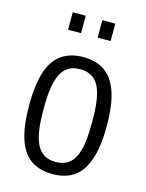

<svg xmlns="http://www.w3.org/2000/svg" viewBox="-112 -791 664 872"><g transform="rotate(15 220.0 -355.0)"><path d="M220 12Q161 12 120 -15.5Q79 -43 58.5 -104Q38 -165 38 -263Q38 -362 58.5 -422.5Q79 -483 120 -510.5Q161 -538 220 -538Q280 -538 320.5 -510.5Q361 -483 382 -422.5Q403 -362 403 -263Q403 -165 382 -104Q361 -43 320.5 -15.5Q280 12 220 12ZM220 -45Q259 -45 284.5 -65.5Q310 -86 322 -131.5Q334 -177 334 -250V-276Q334 -350 322 -395Q310 -440 284.5 -460.5Q259 -481 220 -481Q181 -481 156 -460.5Q131 -440 118.5 -395Q106 -350 106 -276V-250Q106 -177 118.5 -131.5Q131 -86 156 -65.5Q181 -45 220 -45ZM120 -640V-722H181V-640ZM259 -640V-722H320V-640Z"/></g></svg>

Font: Archivo Condensed Light
Style: Regular
Weight: 300
Width: 3
Designer: Hector Gatti
Foundry: Omnibus-Type
Version: Version 2.001